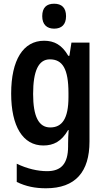

<svg xmlns="http://www.w3.org/2000/svg" viewBox="-20 -772 568 1032"><path d="M271 -752C230 -752 207 -731 207 -685C207 -640 232 -618 271 -618C311 -618 335 -640 335 -685C335 -730 312 -752 271 -752ZM217 -553C105 -553 40 -450 40 -269C40 -93 103 10 213 10C268 10 311 -12 346 -73H349C347 -50 346 -20 346 3V15C346 110 307 148 233 148C183 148 126 135 70 108V206C119 230 169 240 227 240C386 240 461 151 461 -11V-543H364L353 -472H347C313 -531 271 -553 217 -553ZM248 -453C316 -453 348 -402 348 -272V-250C348 -135 314 -87 250 -87C188 -87 158 -146 158 -267C158 -391 187 -453 248 -453Z"/></svg>

Font: Noto Sans Telugu Condensed SemiBold
Style: Regular
Weight: 600
Width: 3
Designer: Jelle Bosma - Monotype Design Team
Foundry: Monotype Imaging Inc.
Version: Version 2.005